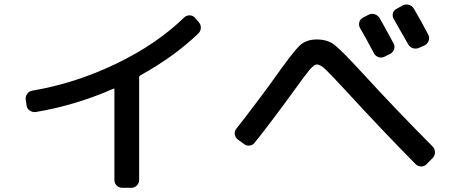

<svg xmlns="http://www.w3.org/2000/svg" viewBox="-20 -804 2040 871"><path d="M100.6 -325.2 96.7 -352.5Q94.7 -366.2 103.5 -378.4Q112.3 -390.6 126 -392.6Q321.3 -425.8 505.4 -514.2Q689.5 -602.5 815.4 -724.6Q825.2 -734.4 839.8 -734.4Q854.5 -734.4 864.3 -723.6L881.8 -703.1Q891.6 -692.4 891.1 -677.7Q890.6 -663.1 879.9 -652.3Q770.5 -546.9 616.2 -461.9Q611.3 -459 611.3 -454.1V11.7Q611.3 26.4 601.1 37.1Q590.8 47.9 576.2 47.9H534.2Q519.5 47.9 509.3 37.6Q499 27.3 499 11.7V-399.4Q499 -401.4 497.1 -401.9Q495.1 -402.3 494.1 -401.4Q323.2 -326.2 142.6 -295.9Q127.9 -293.9 115.2 -302.2Q102.5 -310.5 100.6 -325.2Z M1702.1 -721.7Q1724.6 -683.6 1765.6 -606.4Q1772.5 -593.8 1767.6 -580.1Q1762.7 -566.4 1750 -559.6L1724.6 -546.9Q1710.9 -540 1696.8 -544.9Q1682.6 -549.8 1675.8 -563.5Q1638.7 -633.8 1613.3 -676.8Q1606.4 -689.5 1609.9 -703.1Q1613.3 -716.8 1626 -723.6L1652.3 -737.3Q1666 -744.1 1680.2 -739.3Q1694.3 -734.4 1702.1 -721.7ZM1880.9 -586.9Q1867.2 -581.1 1853.5 -585.4Q1839.8 -589.8 1832 -602.5Q1807.6 -646.5 1765.6 -718.8Q1758.8 -731.4 1762.7 -744.6Q1766.6 -757.8 1780.3 -764.6L1806.6 -779.3Q1819.3 -786.1 1834.5 -782.2Q1849.6 -778.3 1857.4 -764.6Q1889.6 -710.9 1922.9 -646.5Q1929.7 -633.8 1924.8 -619.6Q1919.9 -605.5 1907.2 -598.6ZM1057.6 -171.9Q1046.9 -180.7 1044.9 -194.8Q1043 -209 1051.8 -219.7Q1086.9 -263.7 1151.4 -349.6Q1215.8 -435.5 1219.7 -442.4Q1309.6 -569.3 1339.4 -597.2Q1369.1 -625 1417 -625Q1464.8 -625 1496.6 -601.1Q1528.3 -577.1 1627 -469.7Q1770.5 -312.5 1943.4 -138.7Q1953.1 -127.9 1953.1 -112.8Q1953.1 -97.7 1943.4 -87.9L1915 -58.6Q1904.3 -48.8 1890.1 -48.8Q1876 -48.8 1865.2 -59.6Q1710.9 -215.8 1547.9 -393.6Q1479.5 -467.8 1456.1 -489.7Q1432.6 -511.7 1417 -511.7Q1405.3 -511.7 1385.3 -488.3Q1365.2 -464.8 1313.5 -392.6Q1210.9 -251 1135.7 -157.2Q1127 -145.5 1112.3 -143.6Q1097.7 -141.6 1085.9 -151.4Z"/></svg>

Font: Rounded-L Mgen+ 1m medium
Style: Regular
Weight: 500
Designer: [Source Han Sans]
Ryoko NISHIZUKA  (kana & ideographs); Paul D. Hunt (Latin, Greek & Cyrillic); Wenlong ZHANG  (bopomofo
Version: Version 1.059.20150602